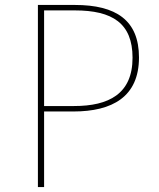

<svg xmlns="http://www.w3.org/2000/svg" viewBox="-20 -755 643 775"><path d="M282 -735H133V0H158V-305H276C433 -305 541 -364 541 -523C541 -673 449 -735 282 -735ZM279 -327H158V-713H282C434 -713 515 -661 515 -522C515 -376 419 -327 279 -327Z"/></svg>

Font: Glow Sans SC Normal Thin
Style: Regular
Weight: 100
Designer: Ryoko NISHIZUKA (kana, bopomofo & ideographs); Paul D. Hunt (Latin, Greek & Cyrillic); Sandoll Communications, Soo-young
Version: Version 0.93